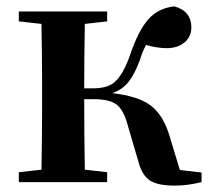

<svg xmlns="http://www.w3.org/2000/svg" viewBox="-20 -571 666 602"><path d="M528 11Q474 11 449.5 -5.5Q425 -22 414 -64L380 -180Q367 -228 344.5 -244Q322 -260 273 -260H244Q244 -153 246 -39L316 -31V0H39V-31L110 -39Q112 -153 112 -235V-300Q112 -382 110 -496L39 -504V-535H316V-504L246 -496Q244 -384 244 -294H271Q314 -294 336 -311Q365 -333 388 -399Q414 -476 445.5 -511Q477 -546 527 -551Q580 -536 580 -485Q580 -456 558.5 -438Q537 -420 503 -420Q473 -420 438 -430Q427 -410 419 -384Q402 -337 381 -312Q362 -289 332 -279Q411 -270 450 -242Q489 -214 509 -153L544 -38L612 -30V0Q568 11 528 11Z"/></svg>

Font: GenRyuMin TW B
Style: Regular
Weight: 700
Version: Version 1.501;PS 1;hotconv 16.6.51;makeotf.lib2.5.65220